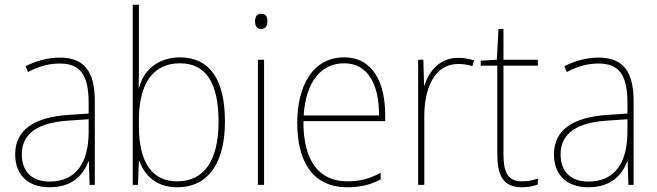

<svg xmlns="http://www.w3.org/2000/svg" viewBox="-20 -780 2771 810"><path d="M232 -537C182 -537 133 -523 88 -501L98 -476C147 -502 190 -512 232 -512C316 -512 354 -467 354 -347V-301L266 -295C127 -285 44 -234 44 -129C44 -49 91 10 189 10C286 10 331 -42 353 -99H355L358 0H380V-353C380 -483 332 -537 232 -537ZM267 -271 354 -277V-220C353 -98 304 -14 189 -14C114 -14 72 -57 72 -129C72 -220 145 -263 267 -271Z M566 -509V-760H540V0H562L566 -101H568C591 -37 642 10 727 10C866 10 929 -103 929 -267C929 -444 865 -538 739 -538C649 -538 585 -485 567 -410H565C566 -438 566 -481 566 -509ZM739 -513C849 -513 902 -430 902 -267C902 -102 841 -15 727 -15C623 -15 566 -93 566 -248V-274C566 -422 622 -513 739 -513Z M1082 -722C1062 -722 1056 -706 1056 -690C1056 -673 1062 -658 1081 -658C1102 -658 1108 -672 1108 -690C1108 -706 1104 -722 1082 -722ZM1094 -528H1068V0H1094Z M1432 -538C1298 -538 1234 -416 1234 -261C1234 -100 1298 10 1445 10C1501 10 1544 -1 1586 -23V-51C1534 -24 1498 -15 1445 -15C1323 -15 1259 -105 1260 -269H1605V-295C1605 -427 1556 -538 1432 -538ZM1432 -513C1534 -513 1580 -420 1579 -293H1261C1271 -438 1336 -513 1432 -513Z M1912 -536C1834 -536 1789 -478 1771 -420H1769L1766 -528H1744V0H1770V-290C1770 -410 1815 -510 1912 -510C1936 -510 1955 -507 1973 -501L1980 -525C1960 -532 1937 -536 1912 -536Z M2182 -15C2121 -15 2104 -55 2104 -130V-503H2249V-528H2104V-658H2083L2076 -528L2008 -524V-503H2078V-130C2078 -42 2101 10 2182 10C2211 10 2230 5 2249 -2V-27C2231 -20 2209 -15 2182 -15Z M2505 -537C2455 -537 2406 -523 2361 -501L2371 -476C2420 -502 2463 -512 2505 -512C2589 -512 2627 -467 2627 -347V-301L2539 -295C2400 -285 2317 -234 2317 -129C2317 -49 2364 10 2462 10C2559 10 2604 -42 2626 -99H2628L2631 0H2653V-353C2653 -483 2605 -537 2505 -537ZM2540 -271 2627 -277V-220C2626 -98 2577 -14 2462 -14C2387 -14 2345 -57 2345 -129C2345 -220 2418 -263 2540 -271Z"/></svg>

Font: Noto Sans Arabic UI SmCn Th
Style: Regular
Weight: 100
Width: 4
Designer: Monotype Design Team, Nadine Chahine and Nizar Qandah
Foundry: Monotype Imaging Inc.
Version: Version 2.010